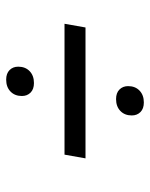

<svg xmlns="http://www.w3.org/2000/svg" viewBox="48 -645 486 622"><g transform="rotate(-90 291.0 -334.0)"><path d="M270 -111Q250 -111 239 -122Q228 -133 228 -150Q228 -173 242.5 -187Q257 -201 281 -201Q301 -201 312 -190Q323 -179 323 -162Q323 -139 308.5 -125Q294 -111 270 -111ZM89 -300 101 -368H525L513 -300ZM333 -467Q313 -467 302 -478Q291 -489 291 -506Q291 -529 305.5 -543Q320 -557 344 -557Q364 -557 375 -546Q386 -535 386 -518Q386 -495 371.5 -481Q357 -467 333 -467Z"/></g></svg>

Font: Celebes
Style: Italic
Weight: 400
Italic angle: -10°
Designer: Anugrah Pasau
Foundry: Lafontype
Version: Version 1.000; ttfautohint (v1.8.4)